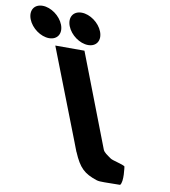

<svg xmlns="http://www.w3.org/2000/svg" viewBox="-401 -1061 1018 1148"><g transform="rotate(10 108.5 -486.5)"><path d="M-235.7 -974C-286.7 -974 -311.9 -933 -292.3 -882C-272.6 -831 -215.8 -790 -164.8 -790C-113.8 -790 -88.6 -831 -108.3 -882C-127.9 -933 -184.7 -974 -235.7 -974ZM1.3 -974C-49.7 -974 -74.9 -933 -55.3 -882C-35.6 -831 21.2 -790 72.2 -790C123.2 -790 148.4 -831 128.7 -882C109.1 -933 52.3 -974 1.3 -974ZM-120.1 -753H56.9L273.4 -191C280.5 -173 300.8 -161.8 324 -145C336.8 -135.7 400.1 -124 412.5 -113C412.5 -113 426.6 -21.3 406.1 0C322 0 284.7 4.3 262.8 -3C185.3 -28.9 153.8 -57.6 115.5 -148L115 -148L107.8 -166.5C103.8 -176.7 99.7 -187.5 95.3 -199L95 -200Z"/></g></svg>

Font: Hussar
Style: BdOpOblFour
Weight: 700
Foundry: Cannot Into Space Fonts
Version: Version 2.00